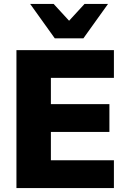

<svg xmlns="http://www.w3.org/2000/svg" viewBox="-20 -961 654 981"><path d="M64 0V-705H562V-563H240V-429H539V-287H240V-142H562V0ZM260 -765 134 -941H254L333 -855L412 -941H532L406 -765Z"/></svg>

Font: Nunito Sans 12pt Black
Style: Regular
Weight: 900
Designer: Vernon Adams
Foundry: Vernon Adams
Version: Version 3.101;gftools[0.9.27]